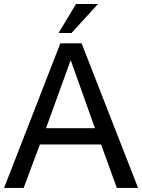

<svg xmlns="http://www.w3.org/2000/svg" viewBox="-26 -928 702 948"><path d="M377 -713.9 655.8 0H550.8L473.1 -214.8H170.9L90.8 0H-5.9L272 -713.9ZM442.9 -294.9 324.2 -627.9H321.8L201.2 -294.9ZM458 -908.2 327.1 -765.1H263.2L349.1 -908.2Z"/></svg>

Font: XB Khoramshahr
Style: Regular
Weight: 400
Designer: Behnam
Foundry: Irmug
Version: Version 8.005 2009